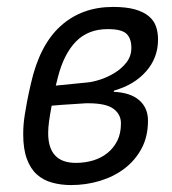

<svg xmlns="http://www.w3.org/2000/svg" viewBox="-20 -527 496 554"><path d="M69 -285Q94 -397 155 -452Q216 -507 306 -507Q344 -507 369 -500Q394 -493 409 -480.5Q424 -468 430 -451Q436 -434 436 -413Q436 -360 401.5 -321Q367 -282 310 -266L308 -262Q356 -260 381.5 -238Q407 -216 407 -179Q407 -133 388.5 -98.5Q370 -64 339 -40.5Q308 -17 268 -5Q228 7 185 7Q156 7 130.5 0Q105 -7 86.5 -23.5Q68 -40 57.5 -68.5Q47 -97 47 -139Q47 -154 48 -167Q49 -180 51.5 -196Q54 -212 58 -233.5Q62 -255 69 -285ZM129 -222Q124 -195 121.5 -176.5Q119 -158 119 -143Q119 -57 199 -57Q225 -57 248.5 -64Q272 -71 290 -85.5Q308 -100 318.5 -121Q329 -142 329 -171Q329 -197 307.5 -213Q286 -229 235 -229Q232 -229 227.5 -229Q223 -229 212.5 -228Q202 -227 182 -226Q162 -225 129 -222ZM231 -289Q246 -290 268 -297Q290 -304 310.5 -316.5Q331 -329 345 -347Q359 -365 359 -389Q359 -416 345 -429.5Q331 -443 291 -443Q234 -443 199 -407Q164 -371 147 -304L141 -280Z"/></svg>

Font: PT Sans
Style: Italic
Weight: 400
Italic angle: -12°
Designer: A.Korolkova, O.Umpeleva, V.Yefimov
Foundry: ParaType Ltd
Version: Version 2.003W OFL